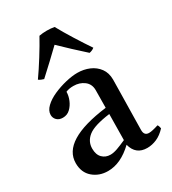

<svg xmlns="http://www.w3.org/2000/svg" viewBox="-185 -851 864 963"><g transform="rotate(-30 246.5 -370.0)"><path d="M383 10Q317 10 300 -56Q229 12 155 12Q104 12 68.5 -18.5Q33 -49 33 -103Q33 -235 302 -269Q302 -293 302.5 -318Q303 -343 303 -371Q303 -406 277.5 -425.5Q252 -445 216 -445Q190 -445 172 -437Q172 -414 162 -390Q152 -366 134.5 -349.5Q117 -333 92 -333Q70 -333 57.5 -345.5Q45 -358 45 -376Q45 -400 67.5 -421.5Q90 -443 125 -458.5Q160 -474 198 -483Q236 -492 266 -492Q303 -492 334.5 -478.5Q366 -465 385.5 -438.5Q405 -412 405 -373Q405 -349 404 -310.5Q403 -272 402.5 -228.5Q402 -185 401 -146Q400 -107 400 -83Q400 -51 428 -51Q446 -51 483 -63Q487 -58 488.5 -52Q490 -46 491 -41Q466 -14 438.5 -2Q411 10 383 10ZM300 -83 302 -233Q210 -221 175.5 -194Q141 -167 141 -125Q141 -90 159.5 -71.5Q178 -53 206 -53Q224 -53 246.5 -61Q269 -69 300 -83ZM238 -671Q208 -642 175 -611Q142 -580 107 -548Q100 -550 92.5 -553Q85 -556 78 -561Q107 -602 139.5 -654Q172 -706 195 -748Q205 -750 216 -751Q227 -752 239 -752Q251 -752 262 -751Q273 -750 283 -748Q306 -706 338.5 -654Q371 -602 399 -561Q387 -551 370 -548Q334 -580 301 -611Q268 -642 238 -671Z"/></g></svg>

Font: Tiro Telugu
Style: Regular
Weight: 400
Designer: Telugu: John Hudson & Fiona Ross. Latin: John Hudson.
Foundry: Tiro Typeworks Ltd.
Version: Version 1.52